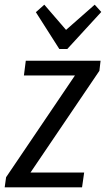

<svg xmlns="http://www.w3.org/2000/svg" viewBox="-32 -799 452 819"><path d="M-6 -43 312 -513 313 -477H70L78 -540H397L392 -497L73 -26L72 -63H327L318 0H-12ZM400 -748 255 -590H221L121 -747L157 -779L264 -655H231L372 -779Z"/></svg>

Font: Pathway Extreme Condensed
Style: Italic
Weight: 400
Width: 3
Italic angle: -8°
Version: Version 1.001;gftools[0.9.26]